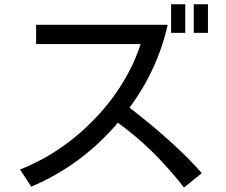

<svg xmlns="http://www.w3.org/2000/svg" viewBox="-20 -838 1040 885"><path d="M577.1 -341.8Q641.6 -428.7 685.5 -524.4Q729.5 -619.1 752.9 -723.6Q550.8 -723.6 146.5 -723.6Q146.5 -701.2 146.5 -634.8Q266.6 -634.8 627.9 -634.8Q600.6 -547.9 549.8 -463.9Q500 -378.9 424.8 -298.8Q348.6 -217.8 260.7 -157.2Q172.9 -96.7 72.3 -56.6Q87.9 -33.2 100.6 -13.7Q114.3 6.8 124 22.5Q243.2 -28.3 342.8 -102.5Q442.4 -176.8 523.4 -272.5Q606.4 -211.9 682.6 -137.7Q758.8 -62.5 828.1 26.4Q855.5 3.9 910.2 -40Q851.6 -107.4 771.5 -179.7Q691.4 -252.9 590.8 -331.1Q585.9 -335 577.1 -341.8ZM938.5 -818.4Q921.9 -818.4 873 -818.4Q873 -785.2 873 -686.5Q889.6 -686.5 938.5 -686.5Q938.5 -719.7 938.5 -818.4ZM834 -818.4Q817.4 -818.4 768.6 -818.4Q768.6 -785.2 768.6 -686.5Q785.2 -686.5 834 -686.5Q834 -719.7 834 -818.4Z"/></svg>

Font: Aptus Gothic JP
Style: Medium
Weight: 400
Designer: Fuminori Ogawa / Motoya
Version: Version 1